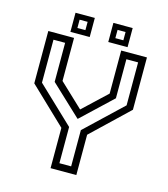

<svg xmlns="http://www.w3.org/2000/svg" viewBox="-121 -925 889 1019"><g transform="rotate(15 323.5 -415.5)"><path d="M252.5 0V-221.5L52.5 -412.5V-700H194V-463.5L328 -337H318.5L453 -463.5V-700H594.5V-412.5L394 -221.5V0ZM291 -37.5H355.5V-236.5L556 -426.5V-662.5H491.5V-448L324.5 -290.5H322.5L155 -448V-662.5H91V-426.5L291 -236.5ZM375 -726V-831H481V-726ZM167 -726V-831H273V-726ZM197.5 -755.5H241.5V-801H197.5ZM406 -755.5H450V-801H406Z"/></g></svg>

Font: Tourney Thin
Style: Regular
Weight: 400
Version: Version 1.015